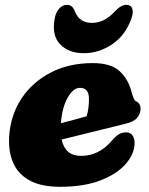

<svg xmlns="http://www.w3.org/2000/svg" viewBox="-20 -740 602 776"><path d="M524 -163Q524 -119 489 -78.2Q454 -37.5 386.8 -11.2Q319.5 15 223 15Q145 15 97.8 -11.8Q50.5 -38.5 31.5 -86Q12.5 -133.5 17.5 -195.5Q24.5 -278.5 68.2 -343.8Q112 -409 185.5 -447Q259 -485 355 -485Q428.5 -485 464 -452Q499.5 -419 513 -364Q516 -353 520 -343.5Q524 -334 529 -331Q537.5 -327.5 542.8 -320.2Q548 -313 548 -300Q548 -281.5 535.2 -265Q522.5 -248.5 488 -240Q455.5 -232 411 -221Q366.5 -210 318.5 -198.2Q270.5 -186.5 229 -176Q243.5 -110 307 -110Q344 -110 374.5 -125.2Q405 -140.5 427 -166Q446 -188 459 -196.5Q472 -205 490 -205Q508 -205 516 -192Q524 -179 524 -163ZM303 -385Q276.5 -385 254 -346.2Q231.5 -307.5 226 -242Q253.5 -249 281 -256.5Q308.5 -264 330 -270Q339.5 -299 339.5 -341Q339.5 -385 303 -385ZM351.5 -647.5Q401 -647.5 442.5 -692Q468.5 -720.5 490.5 -720.5Q509 -720.5 514.5 -705.2Q520 -690 511 -665Q486.5 -596.5 433 -560.8Q379.5 -525 318.5 -525Q258 -525 223.2 -560.8Q188.5 -596.5 201 -665Q205.5 -690 219 -705.2Q232.5 -720.5 251.5 -720.5Q273.5 -720.5 283.5 -692Q301.5 -647.5 351.5 -647.5Z"/></svg>

Font: Fraunces 9pt S100 Black
Style: Italic
Weight: 900
Italic angle: -16°
Version: Version 1.000; ttfautohint (v1.8.3)